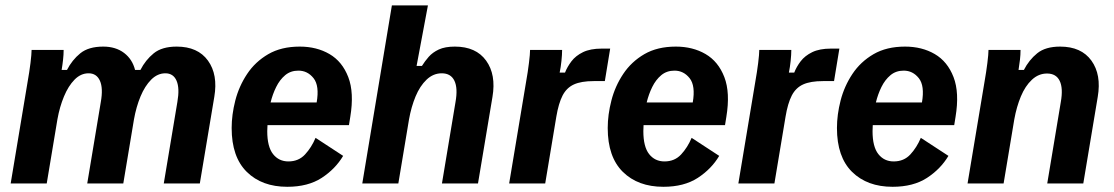

<svg xmlns="http://www.w3.org/2000/svg" viewBox="-20 -687 4173 719"><path d="M20 0 83.3 -380Q90 -417.5 94.2 -451.2Q98.3 -485 98.3 -500H218.3Q218.3 -482.5 216.2 -463.8Q214.2 -445 210.8 -425H230.8Q250 -462.5 280.8 -487.5Q311.7 -512.5 366.7 -512.5Q413.3 -512.5 444.6 -488.8Q475.8 -465 485.8 -425H505.8Q525 -462.5 555.8 -487.5Q586.7 -512.5 641.7 -512.5Q720.8 -512.5 758.8 -460Q796.7 -407.5 782.5 -324.2L728.3 0H593.3L644.2 -305Q653.3 -356.7 641.2 -384.6Q629.2 -412.5 599.2 -412.5Q570 -412.5 546.2 -388.8Q522.5 -365 506.2 -325.8Q490 -286.7 481.7 -240L441.7 0H306.7L357.5 -305Q366.7 -356.7 354.2 -384.6Q341.7 -412.5 311.7 -412.5Q282.5 -412.5 259.2 -388.8Q235.8 -365 219.6 -325.8Q203.3 -286.7 195 -240L155 0Z M1055.8 12.5Q960.8 12.5 904.2 -43.3Q847.5 -99.2 847.5 -207.5Q847.5 -257.5 861.2 -310.8Q875 -364.2 905.4 -410Q935.8 -455.8 984.6 -484.2Q1033.3 -512.5 1102.5 -512.5Q1165.8 -512.5 1213.8 -484.6Q1261.7 -456.7 1284.2 -398.3Q1306.7 -340 1291.7 -249.2L1286.7 -218.3H981.7Q980.8 -206.7 980.8 -195.8Q980.8 -137.5 1002.5 -110Q1024.2 -82.5 1060 -82.5Q1098.3 -82.5 1122.5 -108.8Q1146.7 -135 1161.7 -170.8L1265 -103.3Q1235.8 -54.2 1184.6 -20.8Q1133.3 12.5 1055.8 12.5ZM1097.5 -422.5Q1068.3 -422.5 1047.9 -405.4Q1027.5 -388.3 1014.2 -361.2Q1000.8 -334.2 993.3 -303.3H1165.8Q1176.7 -365.8 1154.2 -394.2Q1131.7 -422.5 1097.5 -422.5Z M1336.7 0 1447.5 -666.7H1582.5L1540 -440H1560Q1570.8 -457.5 1585.4 -474.2Q1600 -490.8 1623.3 -501.7Q1646.7 -512.5 1683.3 -512.5Q1762.5 -512.5 1800.4 -460Q1838.3 -407.5 1824.2 -324.2L1770 0H1635L1685.8 -305Q1695 -356.7 1681.7 -384.6Q1668.3 -412.5 1634.2 -412.5Q1602.5 -412.5 1577.5 -388.8Q1552.5 -365 1536.2 -325.8Q1520 -286.7 1511.7 -240L1471.7 0Z M1886.7 0 1950 -380Q1956.7 -417.5 1960.8 -451.2Q1965 -485 1965 -500H2085Q2085 -482.5 2082.5 -458.8Q2080 -435 2075.8 -415H2095.8Q2104.2 -436.7 2120 -457.5Q2135.8 -478.3 2163.3 -491.7Q2190.8 -505 2233.3 -505H2265L2245 -383.3H2203.3Q2156.7 -383.3 2129.2 -370.8Q2101.7 -358.3 2086.7 -329.2Q2071.7 -300 2063.3 -250L2021.7 0Z M2464.2 12.5Q2369.2 12.5 2312.5 -43.3Q2255.8 -99.2 2255.8 -207.5Q2255.8 -257.5 2269.6 -310.8Q2283.3 -364.2 2313.8 -410Q2344.2 -455.8 2392.9 -484.2Q2441.7 -512.5 2510.8 -512.5Q2574.2 -512.5 2622.1 -484.6Q2670 -456.7 2692.5 -398.3Q2715 -340 2700 -249.2L2695 -218.3H2390Q2389.2 -206.7 2389.2 -195.8Q2389.2 -137.5 2410.8 -110Q2432.5 -82.5 2468.3 -82.5Q2506.7 -82.5 2530.8 -108.8Q2555 -135 2570 -170.8L2673.3 -103.3Q2644.2 -54.2 2592.9 -20.8Q2541.7 12.5 2464.2 12.5ZM2505.8 -422.5Q2476.7 -422.5 2456.2 -405.4Q2435.8 -388.3 2422.5 -361.2Q2409.2 -334.2 2401.7 -303.3H2574.2Q2585 -365.8 2562.5 -394.2Q2540 -422.5 2505.8 -422.5Z M2745 0 2808.3 -380Q2815 -417.5 2819.2 -451.2Q2823.3 -485 2823.3 -500H2943.3Q2943.3 -482.5 2940.8 -458.8Q2938.3 -435 2934.2 -415H2954.2Q2962.5 -436.7 2978.3 -457.5Q2994.2 -478.3 3021.7 -491.7Q3049.2 -505 3091.7 -505H3123.3L3103.3 -383.3H3061.7Q3015 -383.3 2987.5 -370.8Q2960 -358.3 2945 -329.2Q2930 -300 2921.7 -250L2880 0Z M3322.5 12.5Q3227.5 12.5 3170.8 -43.3Q3114.2 -99.2 3114.2 -207.5Q3114.2 -257.5 3127.9 -310.8Q3141.7 -364.2 3172.1 -410Q3202.5 -455.8 3251.3 -484.2Q3300 -512.5 3369.2 -512.5Q3432.5 -512.5 3480.4 -484.6Q3528.3 -456.7 3550.8 -398.3Q3573.3 -340 3558.3 -249.2L3553.3 -218.3H3248.3Q3247.5 -206.7 3247.5 -195.8Q3247.5 -137.5 3269.2 -110Q3290.8 -82.5 3326.7 -82.5Q3365 -82.5 3389.2 -108.8Q3413.3 -135 3428.3 -170.8L3531.7 -103.3Q3502.5 -54.2 3451.3 -20.8Q3400 12.5 3322.5 12.5ZM3364.2 -422.5Q3335 -422.5 3314.6 -405.4Q3294.2 -388.3 3280.8 -361.2Q3267.5 -334.2 3260 -303.3H3432.5Q3443.3 -365.8 3420.8 -394.2Q3398.3 -422.5 3364.2 -422.5Z M3603.3 0 3666.7 -380Q3673.3 -417.5 3677.5 -451.2Q3681.7 -485 3681.7 -500H3801.7Q3801.7 -482.5 3799.6 -463.8Q3797.5 -445 3794.2 -425H3814.2Q3833.3 -462.5 3864.2 -487.5Q3895 -512.5 3950 -512.5Q4029.2 -512.5 4067.1 -460Q4105 -407.5 4090.8 -324.2L4036.7 0H3901.7L3952.5 -305Q3961.7 -356.7 3948.3 -384.2Q3935 -411.7 3900.8 -411.7Q3869.2 -411.7 3844.2 -388.3Q3819.2 -365 3802.9 -325.8Q3786.7 -286.7 3778.3 -240L3738.3 0Z"/></svg>

Font: Familjen Grotesk GF
Style: Bold Italic
Weight: 700
Designer: Anders Wikstroem, Jonas Baeckman, Matilda Gysing, Kristian Moeller
Foundry: Familjen STHML AB
Version: Version 2.000; Beta; Release 4; Build 6